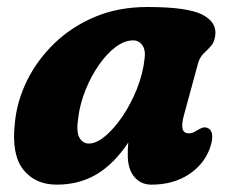

<svg xmlns="http://www.w3.org/2000/svg" viewBox="-20 -502 647 535"><path d="M492.5 -181Q478.5 -130.5 505.5 -130.5Q514.5 -130.5 520.5 -133.8Q526.5 -137 535 -142Q549.5 -151 561 -144Q569.5 -139.5 571.2 -125.8Q573 -112 564.5 -88Q547.5 -42.5 504.5 -15Q461.5 12.5 402 12.5Q372.5 12.5 354.2 -9.2Q336 -31 336 -70Q336 -88.5 337.5 -105Q297.5 -45 249 -16.2Q200.5 12.5 138 12.5Q78 12.5 44.8 -29.5Q11.5 -71.5 21.5 -160Q27 -219.5 55 -276.8Q83 -334 130.8 -380.5Q178.5 -427 244 -454.8Q309.5 -482.5 390.5 -482.5Q501 -482.5 542.5 -461.8Q584 -441 580 -404.5Q577.5 -384.5 567.8 -373.8Q558 -363 547.5 -353Q537 -343 532 -326ZM198 -174Q192 -134 201.5 -118Q211 -102 227.5 -102Q248.5 -102 273.5 -123Q298.5 -144 321.8 -178.5Q345 -213 361.8 -255Q378.5 -297 383 -339.5Q386 -363 376.5 -376.2Q367 -389.5 351 -389.5Q327 -389.5 302.2 -371Q277.5 -352.5 255.8 -321.2Q234 -290 218.5 -251.8Q203 -213.5 198 -174Z"/></svg>

Font: Fraunces 9pt SuperSoft
Style: Bold Italic
Weight: 700
Italic angle: -16°
Version: Version 1.000;[b76b70a41]